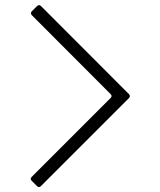

<svg xmlns="http://www.w3.org/2000/svg" viewBox="-20 -636 633 758"><path d="M101.1 0ZM489.3 -249 141.6 98.6Q137.7 102.5 133.8 102.5Q129.9 102.5 126 98.6L105 77.6Q101.1 73.7 101.1 70.1Q101.1 66.4 105.5 62L416.5 -249Q420.4 -252.9 420.4 -256.8Q420.4 -260.7 416.5 -264.6L105.5 -576.2Q102.1 -580.1 102.1 -583.7Q102.1 -587.4 105.5 -591.3L126 -611.8Q130.4 -615.7 134.3 -615.7Q138.2 -615.7 142.1 -611.8L489.3 -264.2Q492.7 -260.3 492.7 -256.6Q492.7 -252.9 489.3 -249Z"/></svg>

Font: UnifrakturMaguntia19
Style: Book
Weight: 400
Designer: j. 'mach' wust, Gerrit Ansmann, Georg Duffner, based on a font by Peter Wiegel, original typeface by Carl Albert Fahrenw
Version: Version 2017-03-19